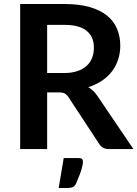

<svg xmlns="http://www.w3.org/2000/svg" viewBox="-20 -743 685 957"><path d="M80.5 0ZM215 -282.5V0H80.5V-723H301Q374.5 -723 427.2 -707.8Q480 -692.5 513.8 -665Q547.5 -637.5 563.5 -599.2Q579.5 -561 579.5 -515Q579.5 -478.5 568.8 -446Q558 -413.5 537.8 -387Q517.5 -360.5 487.8 -340.5Q458 -320.5 420 -308.5Q445.5 -294 464 -267L645 0H523.5Q489 0 473.5 -27L321.5 -258.5Q313 -271.5 302.8 -277Q292.5 -282.5 272.5 -282.5ZM215 -379H299Q337 -379 365.2 -388.5Q393.5 -398 411.8 -414.8Q430 -431.5 439 -454.5Q448 -477.5 448 -505Q448 -560 411.8 -589.5Q375.5 -619 301 -619H215ZM373 45Q387 45 390.2 51.2Q393.5 57.5 393.5 63.5Q393.5 68 392.2 76Q391 84 387.5 96.8Q384 109.5 377 128Q370 146.5 359 172Q352 186 342 190Q332 194 316 194H272.5L297.5 45Z"/></svg>

Font: Lato
Style: Bold
Weight: 700
Designer: Lukasz Dziedzic
Foundry: tyPoland Lukasz Dziedzic
Version: Version 2.007; 2014-02-27